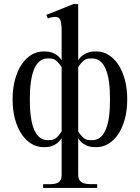

<svg xmlns="http://www.w3.org/2000/svg" viewBox="-20 -715 694 952"><path d="M610.8 -222.2Q610.8 -168 598.9 -124.3Q586.9 -80.6 566.2 -49.8Q545.4 -19 517.6 -2.2Q489.7 14.6 458 14.6Q449.7 14.6 438.5 13.9Q427.2 13.2 415 8.8Q402.8 4.4 390.4 -4.6Q377.9 -13.7 367.7 -29.8V149.9Q367.7 169.4 375 179.4Q382.3 189.5 395.3 193.6Q408.2 197.8 425.3 198Q442.4 198.2 461.9 198.2V216.8H193.8V198.2H229.5Q246.6 198.2 259 194.3Q271.5 190.4 278.6 180.7Q285.6 170.9 285.6 151.4V-29.8Q275.4 -13.7 262.9 -4.6Q250.5 4.4 238.3 8.8Q226.1 13.2 214.8 13.9Q203.6 14.6 195.3 14.6Q163.6 14.6 135.7 -2.2Q107.9 -19 87.2 -49.8Q66.4 -80.6 54.4 -124.3Q42.5 -168 42.5 -222.2Q42.5 -276.4 54.4 -320.3Q66.4 -364.3 87.2 -395.3Q107.9 -426.3 135.7 -443.1Q163.6 -460 195.3 -460Q203.6 -460 214.8 -459.2Q226.1 -458.5 238.3 -454.1Q250.5 -449.7 262.9 -440.9Q275.4 -432.1 285.6 -416V-564Q285.6 -599.1 279.3 -615.2Q272.9 -631.3 253.4 -631.3Q246.6 -631.3 237.5 -629.6Q228.5 -627.9 217.8 -623.5L209.5 -641.1L344.2 -694.8H367.7V-416Q377.9 -432.1 390.4 -440.9Q402.8 -449.7 415 -454.1Q427.2 -458.5 438.5 -459.2Q449.7 -460 458 -460Q489.7 -460 517.6 -443.1Q545.4 -426.3 566.2 -395.3Q586.9 -364.3 598.9 -320.3Q610.8 -276.4 610.8 -222.2ZM525.4 -222.2Q525.4 -241.2 524.4 -263.9Q523.4 -286.6 520.5 -309.1Q517.6 -331.5 511.5 -352.5Q505.4 -373.5 495.6 -389.6Q485.8 -405.8 471.2 -415.5Q456.5 -425.3 436 -425.3Q426.3 -425.3 418.5 -424.6Q410.6 -423.8 402.8 -419.7Q395 -415.5 386.5 -406.7Q377.9 -397.9 367.7 -381.8V-63.5Q377.9 -47.4 386.5 -38.6Q395 -29.8 402.8 -25.6Q410.6 -21.5 418.5 -20.8Q426.3 -20 436 -20Q456.5 -20 471.2 -29.5Q485.8 -39.1 495.6 -55.2Q505.4 -71.3 511.5 -92Q517.6 -112.8 520.5 -135.3Q523.4 -157.7 524.4 -180.2Q525.4 -202.6 525.4 -222.2ZM285.6 -381.8Q275.4 -397.9 266.8 -406.7Q258.3 -415.5 250.5 -419.7Q242.7 -423.8 234.9 -424.6Q227.1 -425.3 217.8 -425.3Q197.3 -425.3 182.6 -415.5Q168 -405.8 158 -389.6Q147.9 -373.5 142.1 -352.5Q136.2 -331.5 133.1 -309.1Q129.9 -286.6 128.9 -263.9Q127.9 -241.2 127.9 -222.2Q127.9 -202.6 128.9 -180.2Q129.9 -157.7 133.1 -135.3Q136.2 -112.8 142.1 -92Q147.9 -71.3 158 -55.2Q168 -39.1 182.6 -29.5Q197.3 -20 217.8 -20Q227.1 -20 234.9 -20.8Q242.7 -21.5 250.5 -25.6Q258.3 -29.8 266.8 -38.6Q275.4 -47.4 285.6 -63.5Z"/></svg>

Font: Doulos SIL CyrE
Style: Regular
Weight: 400
Designer: Walt Agee, Victor Gaultney, Peter Martin, Debbi Hosken, Becca Hirsbrunner
Foundry: SIL International
Version: Version 5.000